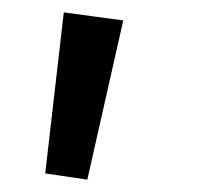

<svg xmlns="http://www.w3.org/2000/svg" viewBox="-20 -166 331 310"><path d="M53 114 83 -146 179 -133 121 124Z"/></svg>

Font: Fira GO
Style: Regular
Weight: 400
Designer: Carrois Corporate
Foundry: Carrois Corporate GbR
Version: Version 0.300